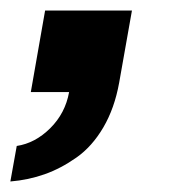

<svg xmlns="http://www.w3.org/2000/svg" viewBox="-33 -176 365 367"><path d="M-13.2 170.9 -1 103Q34.2 97.7 63 69.1Q91.8 40.5 99.1 0H25.9L53.2 -155.8H219.2L194.8 -18.1Q186 30.8 164.6 67.4Q143.1 104 113.3 125Q83.5 146 52.5 157Q21.5 168 -13.2 170.9Z"/></svg>

Font: Archivo Expanded SemiBold
Style: Italic
Weight: 600
Width: 7
Italic angle: -10°
Designer: Hector Gatti
Foundry: Omnibus-Type
Version: Version 2.001